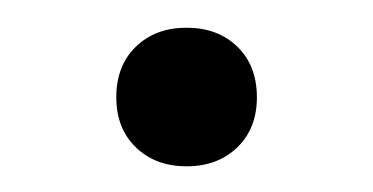

<svg xmlns="http://www.w3.org/2000/svg" viewBox="-20 -304 276 142"><path d="M118 -283.5Q141 -283.5 155.5 -269.5Q170 -255.5 170 -232Q170 -209 155.5 -195Q141 -181 118 -181Q95 -181 80.5 -195Q66 -209 66 -232Q66 -255.5 80.5 -269.5Q95 -283.5 118 -283.5Z"/></svg>

Font: Newsreader 14pt Light
Style: Regular
Weight: 300
Designer: Hugues Gentile
Foundry: Production Type
Version: Version 1.003